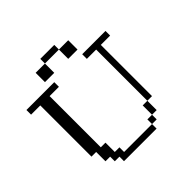

<svg xmlns="http://www.w3.org/2000/svg" viewBox="-137 -600 712 712"><g transform="rotate(-45 219.5 -244.0)"><path d="M292.5 -23.9V-48.3H316.9V-23.9ZM316.9 -48.3V-97.2H341.3V-48.3ZM121.6 0V-23.9H97.2V-48.3H72.8V-97.2H48.3V-365.7H0V-390.1H146V-365.7H97.2V-97.2H121.6V-48.3H146V-23.9H292.5V0ZM341.3 -97.2V-365.7H292.5V-390.1H414.6V-365.7H365.7V-97.2ZM121.6 -414.6V-463.4H170.4V-414.6ZM243.7 -414.6V-463.4H292.5V-414.6ZM170.4 -463.4V-487.8H243.7V-463.4Z"/></g></svg>

Font: FS Mondwest Regular
Style: Regular
Weight: 400
Designer: NZWStudios2024
Foundry: https://fontstruct.com
Version: Version 1.0